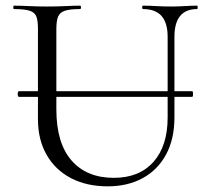

<svg xmlns="http://www.w3.org/2000/svg" viewBox="-20 -645 738 678"><path d="M47 -303Q44 -303 43 -308Q42 -313 43 -318Q44 -323 47 -323H658Q661 -323 661.5 -318Q662 -313 661.5 -308Q661 -303 658 -303ZM572 -515Q572 -564 550.5 -588.5Q529 -613 485 -613Q482 -613 482 -619Q482 -625 485 -625Q508 -625 532 -623.5Q556 -622 585 -622Q608 -622 632 -623.5Q656 -625 676 -625Q678 -625 678 -619Q678 -613 676 -613Q636 -613 616 -588.5Q596 -564 596 -515V-231Q596 -154 566.5 -99.5Q537 -45 484 -16Q431 13 360 13Q286 13 230.5 -16Q175 -45 144.5 -98.5Q114 -152 114 -224V-544Q114 -573 108 -587.5Q102 -602 83.5 -607.5Q65 -613 29 -613Q27 -613 27 -619Q27 -625 29 -625Q53 -625 82.5 -623.5Q112 -622 146 -622Q181 -622 211 -623.5Q241 -625 263 -625Q266 -625 266 -619Q266 -613 263 -613Q227 -613 209 -607Q191 -601 185 -586Q179 -571 179 -542V-259Q179 -140 232.5 -78.5Q286 -17 382 -17Q472 -17 522 -73.5Q572 -130 572 -230Z"/></svg>

Font: Cormorant Light
Style: Regular
Weight: 400
Version: Version 4.000